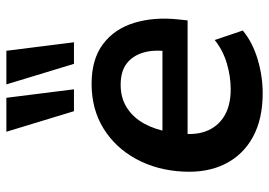

<svg xmlns="http://www.w3.org/2000/svg" viewBox="-138 -676 825 588"><g transform="rotate(-90 274.0 -382.5)"><path d="M282 10Q203 10 148 -20Q93 -50 65.5 -105Q38 -160 42 -234Q46 -314 80.5 -377.5Q115 -441 174 -477.5Q233 -514 311 -514Q386 -514 432.5 -479Q479 -444 497.5 -383.5Q516 -323 508 -248L505 -220H138L149 -297H426L410 -279Q416 -323 406.5 -355.5Q397 -388 373 -406.5Q349 -425 308 -425Q267 -425 237 -405.5Q207 -386 189 -353Q171 -320 164 -280L160 -252Q152 -200 165.5 -164Q179 -128 211.5 -108Q244 -88 294 -88Q334 -88 374 -100Q414 -112 445 -137L474 -51Q438 -21 386 -5.5Q334 10 282 10ZM372 -568 309 -775H412L438 -568ZM227 -568 164 -775H268L294 -568Z"/></g></svg>

Font: Nunitoga
Style: Bold Italic
Weight: 700
Italic angle: -9°
Designer: Vernon Adams
Foundry: Vernon Adams
Version: Version 1.0